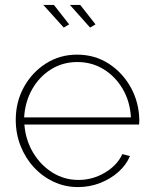

<svg xmlns="http://www.w3.org/2000/svg" viewBox="-20 -750 619 780"><path d="M297 10Q244 10 198 -11.5Q152 -33 117.5 -70.5Q83 -108 63.5 -157.5Q44 -207 44 -263Q44 -336 77 -396Q110 -456 166.5 -492Q223 -528 293 -528Q365 -528 421.5 -491.5Q478 -455 511.5 -394.5Q545 -334 546 -260Q546 -256 545.5 -252Q545 -248 545 -244H79Q84 -181 114.5 -130Q145 -79 193 -49Q241 -19 299 -19Q356 -19 406 -48.5Q456 -78 477 -124L508 -116Q493 -80 461 -51.5Q429 -23 386.5 -6.5Q344 10 297 10ZM78 -273H512Q508 -339 478 -389.5Q448 -440 400.5 -469Q353 -498 294 -498Q236 -498 188.5 -469Q141 -440 111.5 -389Q82 -338 78 -273ZM264 -730H306L368 -651L346 -638ZM156 -730H199L261 -651L239 -638Z"/></svg>

Font: Raleway ExtraLight
Style: Regular
Weight: 200
Designer: Matt McInerney, Pablo Impallari, Rodrigo Fuenzalida
Foundry: Matt McInerney, Pablo Impallari, Rodrigo Fuenzalida
Version: Version 4.026